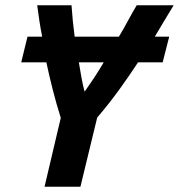

<svg xmlns="http://www.w3.org/2000/svg" viewBox="-20 -713 683 733"><path d="M150 0 212 -263Q195 -317 181.5 -370Q168 -423 157 -475H61L85 -573H141Q135 -603 130.5 -632.5Q126 -662 122 -693H253Q255 -663 258 -633Q261 -603 265 -573H434Q453 -605 470 -636.5Q487 -668 502 -693H643Q625 -663 607 -633.5Q589 -604 571 -573H626L601 -475H507Q473 -423 435 -370.5Q397 -318 351 -264L287 0ZM303 -363Q318 -384 337 -412.5Q356 -441 376 -475H281Q286 -445 291 -417Q296 -389 303 -363Z"/></svg>

Font: Ubuntu Sans Mono
Style: Bold Italic
Weight: 700
Italic angle: -13.5°
Monospace: yes
Designer: Dalton Maag Ltd
Foundry: Dalton Maag Ltd
Version: Version 1.006